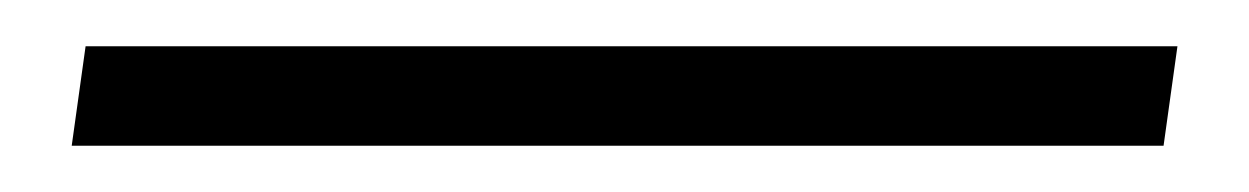

<svg xmlns="http://www.w3.org/2000/svg" viewBox="-20 65 540 83"><path d="M11 128 17 85H489L483 128Z"/></svg>

Font: TypoPRO Lekton
Style: Italic
Weight: 400
Italic angle: -9.3°
Designer: Paolo Mazzetti, Luciano Perondi, Raffaele Flato, Elena Papassissa, Emilio Macchia, Michela Povoleri, Tobias Seemiller, R
Version: Version 3.000